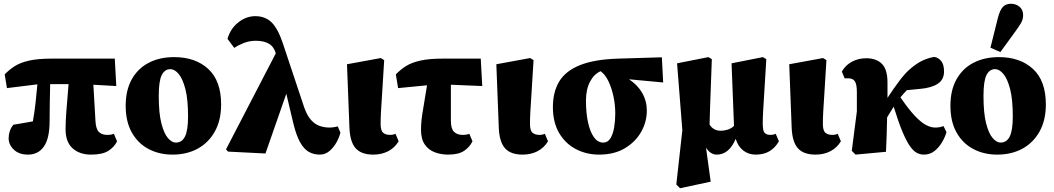

<svg xmlns="http://www.w3.org/2000/svg" viewBox="-20 -807 5613 1022"><path d="M17 -338 5 -411Q30 -437 59.5 -455.5Q89 -474 135.5 -484.5Q182 -495 256 -495H591L599 -349L477 -356L488 -165Q490 -122 505.5 -105.5Q521 -89 550 -89Q574 -89 586 -95L603 -55Q589 -25 557.5 -4.5Q526 16 464 16Q404 16 366.5 -17.5Q329 -51 329 -119Q329 -158 333 -211.5Q337 -265 345 -359H247Q246 -313 245 -261Q244 -209 244 -162Q244 -71 214 -27.5Q184 16 129 16Q81 16 53.5 -10.5Q26 -37 26 -71Q26 -90 32 -108.5Q38 -127 51 -143Q70 -146 98.5 -151Q127 -156 155 -161Q163 -205 169 -257.5Q175 -310 179 -358Z M898 16Q827 16 770.5 -14Q714 -44 681.5 -102Q649 -160 649 -244Q649 -327 681.5 -385Q714 -443 772 -473Q830 -503 907 -503Q1020 -503 1088.5 -440Q1157 -377 1157 -251Q1157 -167 1123.5 -107Q1090 -47 1032 -15.5Q974 16 898 16ZM916 -48Q949 -48 965 -81Q981 -114 981 -187Q981 -279 966.5 -334Q952 -389 930.5 -414Q909 -439 887 -439Q857 -439 841 -407.5Q825 -376 825 -296Q825 -205 839 -150.5Q853 -96 874 -72Q895 -48 916 -48Z M1682 16Q1650 16 1624 1.5Q1598 -13 1577.5 -49.5Q1557 -86 1541 -152L1504 -308L1393 10L1194 0L1183 -12L1448 -523Q1438 -559 1411 -574.5Q1384 -590 1342 -590Q1308 -590 1278.5 -578.5Q1249 -567 1227 -552L1191 -600Q1206 -654 1248 -687.5Q1290 -721 1339 -721Q1392 -721 1426 -687.5Q1460 -654 1486 -575L1598 -239Q1614 -192 1636 -168Q1658 -144 1683.5 -136Q1709 -128 1733 -128Q1744 -128 1757.5 -130Q1771 -132 1778 -134L1792 -101Q1786 -76 1771 -49Q1756 -22 1733.5 -3Q1711 16 1682 16Z M1967 16Q1903 16 1873 -18Q1843 -52 1840 -127L1827 -465L2007 -498L2025 -487Q2019 -381 2014.5 -316Q2010 -251 2008 -213Q2006 -175 2006 -148Q2006 -112 2019.5 -100.5Q2033 -89 2056 -89Q2073 -89 2085 -95L2102 -55Q2081 -20 2046 -2Q2011 16 1967 16Z M2099 -338 2087 -411Q2112 -437 2141.5 -455.5Q2171 -474 2217.5 -484.5Q2264 -495 2338 -495H2539L2547 -349L2380 -356V-165Q2380 -122 2396.5 -105.5Q2413 -89 2442 -89Q2466 -89 2478 -95L2495 -55Q2481 -25 2451 -4.5Q2421 16 2366 16Q2327 16 2294 3.5Q2261 -9 2241 -38Q2221 -67 2221 -116Q2221 -144 2224 -171Q2227 -198 2234.5 -240Q2242 -282 2253 -353Z M2762 16Q2698 16 2668 -18Q2638 -52 2635 -127L2622 -465L2802 -498L2820 -487Q2814 -381 2809.5 -316Q2805 -251 2803 -213Q2801 -175 2801 -148Q2801 -112 2814.5 -100.5Q2828 -89 2851 -89Q2868 -89 2880 -95L2897 -55Q2876 -20 2841 -2Q2806 16 2762 16Z M3169 16Q3101 16 3045 -13.5Q2989 -43 2956 -99.5Q2923 -156 2923 -237Q2923 -317 2956.5 -373Q2990 -429 3066.5 -460Q3143 -491 3271 -495L3503 -502L3510 -368L3328 -385Q3374 -355 3398.5 -312Q3423 -269 3423 -218Q3423 -158 3392.5 -104.5Q3362 -51 3305.5 -17.5Q3249 16 3169 16ZM3099 -271Q3099 -206 3110 -155.5Q3121 -105 3141.5 -76.5Q3162 -48 3191 -48Q3215 -48 3229 -70.5Q3243 -93 3249 -128.5Q3255 -164 3255 -203Q3255 -249 3245.5 -293.5Q3236 -338 3219 -374Q3202 -410 3177 -428Q3142 -413 3120.5 -372Q3099 -331 3099 -271Z M4003 16Q3964 16 3936 -6Q3908 -28 3896 -68Q3861 16 3795 16Q3762 16 3738 -21L3763 160L3600 195L3580 175L3612 -114L3584 -470L3751 -503L3769 -492Q3766 -403 3763.5 -340.5Q3761 -278 3759.5 -231.5Q3758 -185 3757 -144Q3777 -111 3817 -111Q3834 -111 3853.5 -117Q3873 -123 3887 -137L3874 -470L4041 -503L4059 -492Q4053 -386 4048.5 -319.5Q4044 -253 4042 -214Q4040 -175 4040 -148Q4040 -111 4050 -100Q4060 -89 4080 -89Q4097 -89 4109 -95L4126 -55Q4107 -21 4076.5 -2.5Q4046 16 4003 16Z M4321 16Q4257 16 4227 -18Q4197 -52 4194 -127L4181 -465L4361 -498L4379 -487Q4373 -381 4368.5 -316Q4364 -251 4362 -213Q4360 -175 4360 -148Q4360 -112 4373.5 -100.5Q4387 -89 4410 -89Q4427 -89 4439 -95L4456 -55Q4435 -20 4400 -2Q4365 16 4321 16Z M4534 16 4514 -4 4541 -214V-318Q4541 -358 4530.5 -374Q4520 -390 4497 -390H4476L4461 -426Q4481 -461 4515.5 -479Q4550 -497 4591 -497Q4644 -497 4674 -467.5Q4704 -438 4704 -368V-286Q4736 -335 4768 -377.5Q4800 -420 4827 -442Q4861 -471 4891.5 -485Q4922 -499 4953 -504Q4976 -500 4990.5 -481.5Q5005 -463 5005 -426Q5005 -383 4971.5 -361Q4938 -339 4878 -334L4807 -327Q4799 -318 4790 -308.5Q4781 -299 4773 -289Q4816 -226 4849 -191Q4882 -156 4908.5 -142Q4935 -128 4957 -128Q4971 -128 4981.5 -130Q4992 -132 5002 -136L5018 -104Q5011 -78 4994.5 -50Q4978 -22 4954 -3Q4930 16 4898 16Q4880 16 4862 7.5Q4844 -1 4825 -27Q4806 -53 4784.5 -104Q4763 -155 4737 -239Q4728 -226 4719.5 -211Q4711 -196 4702 -182Q4701 -133 4699.5 -83.5Q4698 -34 4696 1Z M5288 16Q5217 16 5160.5 -14Q5104 -44 5071.5 -102Q5039 -160 5039 -244Q5039 -327 5071.5 -385Q5104 -443 5162 -473Q5220 -503 5297 -503Q5410 -503 5478.5 -440Q5547 -377 5547 -251Q5547 -167 5513.5 -107Q5480 -47 5422 -15.5Q5364 16 5288 16ZM5306 -48Q5339 -48 5355 -81Q5371 -114 5371 -187Q5371 -279 5356.5 -334Q5342 -389 5320.5 -414Q5299 -439 5277 -439Q5247 -439 5231 -407.5Q5215 -376 5215 -296Q5215 -205 5229 -150.5Q5243 -96 5264 -72Q5285 -48 5306 -48ZM5252 -553 5291 -709Q5302 -753 5318 -770Q5334 -787 5361 -787Q5388 -787 5407 -771Q5426 -755 5426 -726Q5426 -704 5415 -685Q5404 -666 5385 -640L5305 -530Z"/></svg>

Font: Source Serif Pro Black
Style: Regular
Weight: 900
Designer: Frank Grießhammer
Foundry: Adobe Systems Incorporated
Version: Version 3.001;hotconv 1.0.111;makeotfexe 2.5.65597